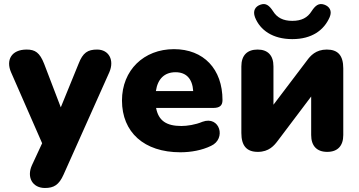

<svg xmlns="http://www.w3.org/2000/svg" viewBox="-20 -748 1791 957"><path d="M204 189C248 189 274 174 297 122L525 -388C551 -448 523 -501 464 -501C417 -501 393 -485 372 -431L283 -213L200 -430C178 -486 155 -501 113 -501C36 -501 9 -448 35 -388L190 -34L139 76C112 136 142 189 204 189Z M879 11C932 11 987 1 1032 -21C1109 -56 1076 -173 989 -141C954 -126 912 -120 884 -120C810 -120 770 -146 758 -210H1043C1075 -210 1089 -222 1089 -249C1089 -404 995 -503 847 -503C697 -503 588 -398 588 -247C588 -89 698 11 879 11ZM855 -388C907 -388 939 -357 943 -294H757C766 -356 801 -388 855 -388Z M1437 -553C1535 -553 1595 -598 1623 -662C1637 -694 1622 -716 1596 -725C1569 -734 1552 -721 1533 -692C1513 -660 1483 -644 1437 -644C1391 -644 1361 -660 1341 -692C1322 -721 1305 -734 1279 -725C1252 -716 1239 -694 1251 -662C1276 -598 1339 -553 1437 -553ZM1265 9C1321 9 1347 -23 1365 -47L1531 -267V-75C1531 -21 1559 9 1611 9C1663 9 1691 -21 1691 -75V-407C1691 -472 1664 -501 1609 -501C1554 -501 1527 -470 1509 -445L1343 -226V-417C1343 -472 1315 -501 1264 -501C1212 -501 1183 -472 1183 -417V-85C1183 -21 1210 9 1265 9Z"/></svg>

Font: Nunito Black
Style: Regular
Weight: 900
Designer: Vernon Adams
Foundry: Vernon Adams
Version: Version 3.602